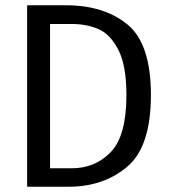

<svg xmlns="http://www.w3.org/2000/svg" viewBox="-20 -709 640 729"><path d="M241 0H83V-689H230Q375 -689 464 -616Q553 -543 553 -348Q553 -152 463 -76Q373 0 241 0ZM251 -618H170V-70H252Q341 -70 400.5 -131.5Q460 -193 460 -348Q460 -460 429.5 -519.5Q399 -579 354 -598.5Q309 -618 251 -618Z"/></svg>

Font: FiraDG Mono
Style: Regular
Weight: 400
Designer: Carrois Corporate & Edenspiekermann AG
Foundry: Carrois Corporate GbR & Edenspiekermann AG
Version: Version 3.206